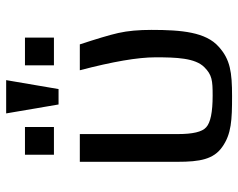

<svg xmlns="http://www.w3.org/2000/svg" viewBox="-95 -668 773 623"><g transform="rotate(-90 291.5 -356.5)"><path d="M291 10C369 10 410 4 451 -33C499 -75 506 -154 506 -252C506 -292 503 -328 496 -359C489 -390 476 -432 459 -484H375C403 -377 417 -296 417 -239C417 -171 415 -110 385 -80C360 -55 342 -53 293 -53C239 -53 205 -60 190 -74C175 -87 168 -118 168 -165V-484H78V-166C78 -95 86 -50 126 -22C168 8 214 10 291 10ZM191 -568V-662H101V-568ZM481 -568V-662H391V-568ZM314 -553 343 -723H235L264 -553Z"/></g></svg>

Font: Gamestation Text
Style: Bold
Weight: 400
Designer: Jonas Hecksher
Foundry: Jonas Hecksher, Playtypeª, e-types AS
Version: Version 1.003